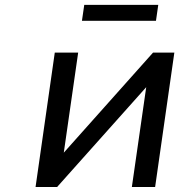

<svg xmlns="http://www.w3.org/2000/svg" viewBox="-20 -750 761 770"><path d="M209 0 566.4 -400.4 508.8 0H602.1L679.2 -539.1H593.8L235.8 -137.7L293.5 -539.1H199.7L122.6 0ZM605.5 -666.5 614.7 -730.5H317.9L308.6 -666.5Z"/></svg>

Font: Winston
Style: Italic
Weight: 400
Italic angle: -8.13011°
Designer: Vernon Adams, Kim Jin-seong, David Berlow, Cristiano Sobral
Foundry: The Winston Project Authors
Version: Version 3.004